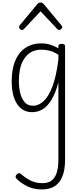

<svg xmlns="http://www.w3.org/2000/svg" viewBox="-20 -857 638 1496"><path d="M307 619Q243 619 194.5 595.5Q146 572 110 537Q102 529 101.5 520.5Q101 512 111 501Q121 492 128.5 492Q136 492 145 500Q179 530 218.5 550Q258 570 312 570Q354 570 381 550.5Q408 531 421.5 490Q435 449 435 385V-216Q413 -132 382 -80.5Q351 -29 313 -6Q275 17 229 17Q180 17 144.5 -11.5Q109 -40 90 -93.5Q71 -147 71 -223Q71 -275 80 -320.5Q89 -366 107.5 -402.5Q126 -439 154 -465Q182 -491 219 -505Q256 -519 302 -519Q337 -519 369 -509.5Q401 -500 435 -481V-496Q435 -506 441 -510.5Q447 -515 461 -515Q475 -515 481 -510.5Q487 -506 487 -496V388Q487 465 466.5 516.5Q446 568 406.5 593.5Q367 619 307 619ZM237 -33Q281 -33 320 -69Q359 -105 389 -184.5Q419 -264 435 -394V-430Q397 -455 364 -462.5Q331 -470 304 -470Q271 -470 243 -460Q215 -450 193.5 -429.5Q172 -409 157 -379.5Q142 -350 134.5 -311Q127 -272 127 -224Q127 -174 138 -130.5Q149 -87 173 -60Q197 -33 237 -33ZM151 -623Q143 -623 135.5 -631Q128 -639 128 -647Q128 -649 129 -652Q130 -655 133 -659L271 -825Q276 -831 281.5 -834Q287 -837 296 -837Q305 -837 310.5 -834Q316 -831 321 -825L459 -659Q463 -655 464 -652Q465 -649 465 -647Q465 -639 457 -631Q449 -623 441 -623Q436 -623 432.5 -625.5Q429 -628 425 -632L296 -769L168 -632Q164 -628 160 -625.5Q156 -623 151 -623Z"/></svg>

Font: Playwrite FR Moderne ExtraLight
Style: Regular
Weight: 250
Version: Version 1.002